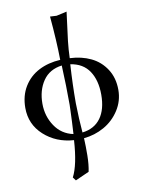

<svg xmlns="http://www.w3.org/2000/svg" viewBox="-100 -768 800 1077"><g transform="rotate(-10 299.5 -229.5)"><path d="M132.8 -214.8Q132.8 -143.6 170.7 -87.2Q208.5 -30.8 274.9 -17.1Q276.9 -50.8 278.6 -85.9Q280.3 -121.1 281.2 -150.1Q282.2 -179.2 282.2 -183.1Q282.2 -292 276.9 -407.2Q205.6 -397.9 169.2 -344.5Q132.8 -291 132.8 -214.8ZM325.2 -405.8Q317.9 -291.5 317.9 -185.1Q319.8 -91.3 326.2 -17.1Q395 -25.4 430.9 -74.7Q466.8 -124 466.8 -208Q466.8 -289.6 431.9 -342.3Q397 -395 325.2 -405.8ZM272 17.1Q171.4 10.3 102.8 -52Q34.2 -114.3 34.2 -208Q34.2 -277.3 65.9 -329.1Q97.7 -380.9 151.4 -408.4Q205.1 -436 273.9 -439.9Q272.5 -547.9 259.8 -689L296.9 -687L356 -700.2L335 -536.1Q329.6 -487.8 328.1 -439.9Q395 -437 448 -411.6Q501 -386.2 533.4 -336.2Q565.9 -286.1 565.9 -217.8Q565.9 -154.8 532 -102.3Q498 -49.8 444.6 -19.8Q391.1 10.3 329.1 16.1Q331.5 64 330.8 115.5Q330.1 167 321.8 206.1L243.2 241.2L229 222.2Q263.2 156.7 272 17.1Z"/></g></svg>

Font: Common Serif Medium
Style: Regular
Weight: 500
Designer: Philipp H. Poll, Khaled Hosny
Foundry: Stefan Peev, Context Ltd.
Version: Version 1.026